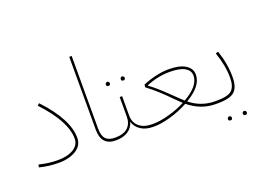

<svg xmlns="http://www.w3.org/2000/svg" viewBox="-125 -1033 2005 1489"><g transform="rotate(-20 877.0 -288.0)"><path d="M189 12Q102 12 29 -8L35 -30Q110 -10 189 -10Q268 -10 317.5 -40Q367 -70 367 -123Q367 -266 185 -460L201 -475Q388 -276 388 -123Q388 -58 331 -23Q274 12 189 12Z M544 -132V-732L564 -734V-133Q564 -74 588.5 -48Q613 -22 666 -22L678 -11L663 0Q544 0 544 -132Z M754 -417Q737 -417 737 -433Q737 -440 742 -445Q747 -450 754 -450Q761 -450 765.5 -445Q770 -440 770 -433Q770 -417 754 -417ZM876 -417Q860 -417 860 -433Q860 -440 864.5 -445Q869 -450 876 -450Q883 -450 888 -445Q893 -440 893 -433Q893 -417 876 -417ZM969 -22 983 -11 968 0Q911 0 870 -26.5Q829 -53 816 -98Q804 -52 764.5 -26Q725 0 663 0L648 -11L665 -22Q735 -22 770 -54.5Q805 -87 805 -146V-306H825V-146Q825 -88 864 -55Q903 -22 969 -22Z M1504 -22 1517 -10 1502 0H1486Q1366 0 1265 -83Q1196 -45 1117.5 -22.5Q1039 0 986 0H968L953 -10L970 -22H982Q1034 -22 1108.5 -42Q1183 -62 1249 -96Q1226 -117 1188 -156Q1150 -195 1109 -233Q1068 -271 1017 -309L1019 -331Q1136 -379 1236 -379Q1324 -379 1372 -349Q1420 -319 1420 -268Q1420 -174 1285 -95Q1376 -22 1490 -22ZM1039 -316Q1099 -272 1174 -199Q1249 -126 1270 -108Q1400 -182 1400 -267Q1400 -310 1358 -333.5Q1316 -357 1236 -357Q1136 -357 1039 -316Z M1504 -22Q1597 -22 1629 -52.5Q1661 -83 1661 -154Q1661 -256 1621 -369L1642 -376Q1681 -264 1681 -154Q1681 -70 1643.5 -35Q1606 0 1502 0L1487 -11ZM1552 158Q1535 158 1535 142Q1535 135 1540 130Q1545 125 1552 125Q1559 125 1563.5 130Q1568 135 1568 142Q1568 158 1552 158ZM1674 158Q1658 158 1658 142Q1658 135 1662.5 130Q1667 125 1674 125Q1681 125 1686 130Q1691 135 1691 142Q1691 158 1674 158Z"/></g></svg>

Font: FiraGO Thin
Style: Regular
Weight: 100
Designer: bBox Type
Foundry: bBox Type GmbH
Version: Version 1.001;PS 001.001;hotconv 1.0.88;makeotf.lib2.5.64775